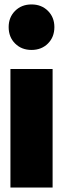

<svg xmlns="http://www.w3.org/2000/svg" viewBox="-20 -845 284 865"><path d="M217 -534V0H27V-534ZM225 -723Q225 -678 196 -649Q167 -620 122 -620Q77 -620 48 -649Q19 -678 19 -723Q19 -767 48 -796Q77 -825 122 -825Q167 -825 196 -796Q225 -767 225 -723Z"/></svg>

Font: Fira Sans Extra Condensed Black
Style: Regular
Weight: 900
Width: 1
Designer: Carrois Corporate & Edenspiekermann AG
Foundry: Carrois Corporate GbR & Edenspiekermann AG
Version: Version 4.203